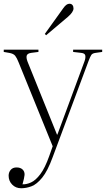

<svg xmlns="http://www.w3.org/2000/svg" viewBox="-20 -774 565 1024"><path d="M93 230Q64 230 45 210.5Q26 191 26 163Q26 145 37 132Q48 119 68 119Q89 119 100.5 130Q112 141 111 159Q110 167 107.5 179.5Q105 192 100 209Q121 210 145.5 199Q170 188 195 155Q220 122 243 57L261 6L79 -442Q70 -465 61 -476.5Q52 -488 29 -492L0 -497V-509H185V-497L146 -492Q126 -489 122.5 -477.5Q119 -466 127 -445L284 -56H286L431 -448Q437 -465 435 -477.5Q433 -490 413 -492L370 -497V-509H525V-497L490 -492Q473 -490 467 -481Q461 -472 452 -448L261 64Q234 138 205 173.5Q176 209 148 219.5Q120 230 93 230ZM226 -586 219 -593 318 -731Q334 -754 350 -754Q361 -754 366.5 -747Q372 -740 372 -729Q372 -710 342 -684Z"/></svg>

Font: Display Extralight
Style: Regular
Weight: 200
Designer: Latin by Veronika Burian and Jose Scaglione. Greek by Irene Vlachou. Cyrillic by Vera Evstafieva.
Foundry: TypeTogether
Version: Version 3.002